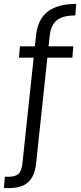

<svg xmlns="http://www.w3.org/2000/svg" viewBox="-61 -783 413 982"><path d="M-41 179 -36 121H-15Q17 121 33.5 106Q50 91 54 50L123 -599Q132 -685 183.5 -724Q235 -763 329 -763L324 -704Q261 -704 230 -679.5Q199 -655 193 -599L124 50Q120 94 103.5 123Q87 152 58 165.5Q29 179 -16 179ZM36 -488 41 -546H314L309 -488Z"/></svg>

Font: DM Sans 16pt Light
Style: Regular
Weight: 300
Version: Version 4.004;gftools[0.9.30]